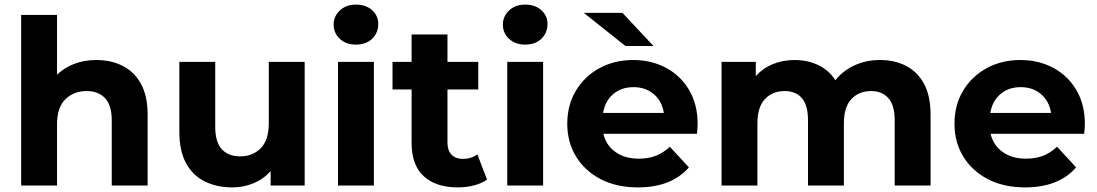

<svg xmlns="http://www.w3.org/2000/svg" viewBox="-20 -807 4770 835"><path d="M72 0V-742H228V-482Q260 -513 303.5 -529.5Q347 -546 399 -546Q463 -546 513.5 -520.5Q564 -495 593 -442.5Q622 -390 622 -308V0H466V-284Q466 -349 437 -380Q408 -411 357 -411Q301 -411 264.5 -375.5Q228 -340 228 -266V0Z M990 8Q923 8 870.5 -18Q818 -44 789 -97.5Q760 -151 760 -234V-538H916V-257Q916 -189 944.5 -158Q973 -127 1025 -127Q1079 -127 1114 -162.5Q1149 -198 1149 -272V-538H1305V0H1157V-63Q1126 -28 1082.5 -10Q1039 8 990 8Z M1450 0V-538H1606V0ZM1528 -613Q1485 -613 1458 -638Q1431 -663 1431 -700Q1431 -736 1458 -761.5Q1485 -787 1528 -787Q1571 -787 1598 -763Q1625 -739 1625 -703Q1625 -664 1598.5 -638.5Q1572 -613 1528 -613Z M1971 8Q1876 8 1823 -40.5Q1770 -89 1770 -185V-418H1687V-538H1770V-657H1926V-538H2060V-418H1926V-187Q1926 -153 1943.5 -134.5Q1961 -116 1993 -116Q2030 -116 2056 -136L2098 -26Q2074 -9 2040.5 -0.5Q2007 8 1971 8Z M2186 0V-538H2342V0ZM2264 -613Q2221 -613 2194 -638Q2167 -663 2167 -700Q2167 -736 2194 -761.5Q2221 -787 2264 -787Q2307 -787 2334 -763Q2361 -739 2361 -703Q2361 -664 2334.5 -638.5Q2308 -613 2264 -613Z M2754 8Q2661 8 2592 -28Q2523 -64 2485 -126.5Q2447 -189 2447 -269Q2447 -350 2484.5 -412.5Q2522 -475 2587 -510.5Q2652 -546 2734 -546Q2813 -546 2876.5 -512Q2940 -478 2977 -415.5Q3014 -353 3014 -267Q3014 -258 3013 -246.5Q3012 -235 3011 -225H2604Q2616 -175 2656.5 -146Q2697 -117 2758 -117Q2801 -117 2833.5 -130Q2866 -143 2893 -169L2976 -79Q2900 8 2754 8ZM2603 -316H2867Q2859 -367 2823.5 -397.5Q2788 -428 2735 -428Q2682 -428 2646.5 -397.5Q2611 -367 2603 -316ZM2700 -607 2519 -751H2687L2822 -607Z M3118 0V-538H3267V-476Q3297 -510 3340.5 -528Q3384 -546 3436 -546Q3492 -546 3538.5 -524Q3585 -502 3613 -458Q3645 -499 3695.5 -522.5Q3746 -546 3807 -546Q3871 -546 3920.5 -520.5Q3970 -495 3998.5 -442.5Q4027 -390 4027 -308V0H3871V-284Q3871 -349 3843.5 -380Q3816 -411 3769 -411Q3716 -411 3683 -376.5Q3650 -342 3650 -270V0H3494V-284Q3494 -349 3467.5 -380Q3441 -411 3392 -411Q3340 -411 3307 -376.5Q3274 -342 3274 -270V0Z M4438 8Q4345 8 4276 -28Q4207 -64 4169 -126.5Q4131 -189 4131 -269Q4131 -350 4168.5 -412.5Q4206 -475 4271 -510.5Q4336 -546 4418 -546Q4497 -546 4560.5 -512Q4624 -478 4661 -415.5Q4698 -353 4698 -267Q4698 -258 4697 -246.5Q4696 -235 4695 -225H4288Q4300 -175 4340.5 -146Q4381 -117 4442 -117Q4485 -117 4517.5 -130Q4550 -143 4577 -169L4660 -79Q4584 8 4438 8ZM4287 -316H4551Q4543 -367 4507.5 -397.5Q4472 -428 4419 -428Q4366 -428 4330.5 -397.5Q4295 -367 4287 -316Z"/></svg>

Font: Montserrat
Style: Bold
Weight: 700
Designer: Julieta Ulanovsky
Foundry: Julieta Ulanovsky
Version: Version 9.000; ttfautohint (v1.8.4.7-5d5b)